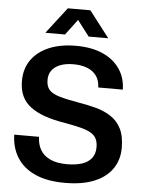

<svg xmlns="http://www.w3.org/2000/svg" viewBox="-62 -986 782 1043"><g transform="rotate(5 329.5 -464.0)"><path d="M331 9Q233 9 167.5 -21Q102 -51 69 -105Q36 -159 35 -228H170Q171 -187 188.5 -157Q206 -127 242 -110Q278 -93 335 -93Q381 -93 415 -104Q449 -115 467.5 -138.5Q486 -162 486 -198Q486 -226 477 -244.5Q468 -263 447 -275.5Q426 -288 391 -297Q356 -306 305 -315Q242 -325 194.5 -341.5Q147 -358 115 -382Q83 -406 67 -440.5Q51 -475 51 -523Q51 -589 84.5 -637Q118 -685 180 -711.5Q242 -738 328 -738Q413 -738 473.5 -711Q534 -684 567 -635.5Q600 -587 601 -523H467Q466 -562 447 -587.5Q428 -613 396 -625Q364 -637 323 -637Q281 -637 251 -625.5Q221 -614 205 -592.5Q189 -571 189 -540Q189 -506 205.5 -486.5Q222 -467 262.5 -455Q303 -443 374 -431Q422 -423 466 -411Q510 -399 546 -375.5Q582 -352 602.5 -311.5Q623 -271 623 -207Q623 -143 590 -94Q557 -45 492 -18Q427 9 331 9ZM155 -794 265 -937H388L498 -794H391L326 -879L262 -794Z"/></g></svg>

Font: Mona Sans ExtraLight SemiBold
Style: Regular
Weight: 600
Version: Version 2.000